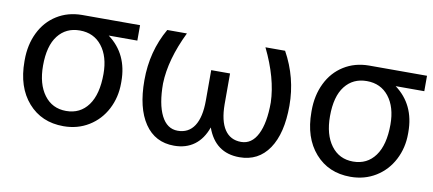

<svg xmlns="http://www.w3.org/2000/svg" viewBox="-55 -717 2067 916"><g transform="rotate(10 978.5 -259.0)"><path d="M560.1 -453.6H421.4Q519 -381.3 519 -248V-239.7Q519 -171.4 489.3 -114Q459.5 -56.6 405.5 -23.4Q351.6 9.8 283.2 9.8Q176.8 9.8 111.8 -64.2Q46.9 -138.2 46.9 -262.7V-269Q46.9 -343.3 75.7 -402.3Q104.5 -461.4 157.5 -494.6Q210.4 -527.8 278.8 -528.3H560.1ZM137.7 -258.3Q137.7 -168.9 176.8 -116.5Q215.8 -64 283.2 -64Q351.1 -64 389.9 -116.9Q428.7 -169.9 428.7 -269Q428.7 -353 389.4 -403.3Q350.1 -453.6 282.2 -453.6Q215.3 -453.6 176.5 -403.8Q137.7 -354 137.7 -258.3Z M787.1 -528.3Q719.7 -390.1 716.3 -273.4Q716.3 -174.3 744.1 -118.9Q772 -63.5 823.7 -63.5Q876.5 -63.5 904.1 -105.7Q931.6 -147.9 931.6 -229V-376H1022.9V-226.6Q1023.4 -146.5 1051 -105Q1078.6 -63.5 1130.9 -63.5Q1182.6 -63.5 1210.4 -118.7Q1238.3 -173.8 1238.3 -273.4Q1234.9 -390.1 1167.5 -528.3H1262.7Q1328.6 -409.2 1328.6 -273.4Q1328.6 -139.2 1278.1 -64.7Q1227.5 9.8 1135.7 9.8Q1018.6 9.8 977.1 -106.4Q957 -49.3 917 -19.8Q877 9.8 818.8 9.8Q727.1 9.8 676.5 -64.7Q626 -139.2 626 -273.4Q626 -413.6 691.9 -528.3Z M1950.2 -453.6H1811.5Q1909.2 -381.3 1909.2 -248V-239.7Q1909.2 -171.4 1879.4 -114Q1849.6 -56.6 1795.7 -23.4Q1741.7 9.8 1673.3 9.8Q1566.9 9.8 1502 -64.2Q1437 -138.2 1437 -262.7V-269Q1437 -343.3 1465.8 -402.3Q1494.6 -461.4 1547.6 -494.6Q1600.6 -527.8 1668.9 -528.3H1950.2ZM1527.8 -258.3Q1527.8 -168.9 1566.9 -116.5Q1606 -64 1673.3 -64Q1741.2 -64 1780 -116.9Q1818.8 -169.9 1818.8 -269Q1818.8 -353 1779.5 -403.3Q1740.2 -453.6 1672.4 -453.6Q1605.5 -453.6 1566.7 -403.8Q1527.8 -354 1527.8 -258.3Z"/></g></svg>

Font: Roboto-ThirdPerson-AD3FC
Style: ThirdPerson-AD3FC
Weight: 400
Designer: Google
Version: Version 2.137; 2017